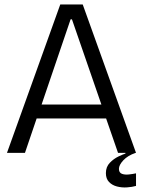

<svg xmlns="http://www.w3.org/2000/svg" viewBox="-20 -680 636 854"><path d="M11 0 248 -660H348L585 0H505L452 -153H143L91 0ZM294 -594 165 -215H431L300 -594ZM585 147Q567 152 544.5 153.5Q522 155 500.5 149.5Q479 144 465 129.5Q451 115 451 90Q451 62 468.5 44Q486 26 507 16Q528 6 538 3V-6H583V0Q548 12 528.5 33Q509 54 509 71Q509 88 522 93Q535 98 553 96Q571 94 585 91Z"/></svg>

Font: Bricolage Grotesque 48pt Light
Style: Regular
Weight: 300
Designer: Mathieu Triay
Foundry: Atelier Triay
Version: Version 1.000; ttfautohint (v1.8.4.7-5d5b);gftools[0.9.32]